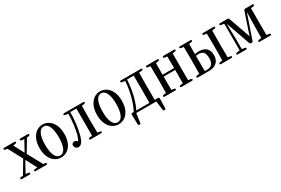

<svg xmlns="http://www.w3.org/2000/svg" viewBox="74 -1506 3862 2639"><g transform="rotate(-30 2005.0 -186.5)"><path d="M5 -26C5 -18 12 -13 25 -13H141C154 -13 161 -18 161 -26C161 -34 155 -40 143 -42L102 -48L152 -141L195 -218L286 -46L244 -41C232 -40 225 -34 225 -26C225 -18 232 -13 245 -13H408C421 -13 428 -18 428 -26C428 -34 422 -40 410 -42L379 -46L253 -279L368 -472L399 -476C411 -478 417 -484 417 -493C417 -502 410 -507 397 -507H287C274 -507 267 -502 267 -493C267 -484 274 -478 286 -476L326 -471L278 -385L236 -308L149 -472L187 -477C199 -479 206 -484 206 -493C206 -502 199 -507 186 -507H29C16 -507 9 -502 9 -493C9 -484 15 -479 28 -477L59 -473L179 -248L59 -47L23 -42C11 -40 5 -34 5 -26Z M642 1C750 1 839 -90 839 -260C839 -430 745 -521 642 -521C538 -521 445 -429 445 -260C445 -91 533 1 642 1ZM534 -259C534 -410 575 -490 642 -490C708 -490 750 -410 750 -259C750 -108 708 -29 642 -29C575 -29 534 -108 534 -259Z M916 -3C960 -3 995 -42 1020 -148C1043 -235 1057 -349 1059 -478H1155L1156 -289V-231L1155 -47L1116 -42C1104 -40 1097 -34 1097 -26C1097 -18 1104 -13 1117 -13H1277C1290 -13 1297 -18 1297 -26C1297 -34 1290 -40 1278 -42L1240 -47C1239 -100 1238 -179 1238 -231V-289C1238 -341 1239 -420 1240 -473L1278 -478C1290 -480 1297 -486 1297 -494C1297 -502 1290 -507 1277 -507H980C967 -507 960 -502 960 -494C960 -486 966 -480 978 -478L1024 -471C1021 -347 1008 -241 985 -157C974 -117 964 -93 949 -76C936 -91 922 -101 906 -101C888 -101 874 -93 865 -79C860 -71 860 -65 861 -55C865 -22 886 -3 916 -3Z M1554 1C1662 1 1751 -90 1751 -260C1751 -430 1657 -521 1554 -521C1450 -521 1357 -429 1357 -260C1357 -91 1445 1 1554 1ZM1446 -259C1446 -410 1487 -490 1554 -490C1620 -490 1662 -410 1662 -259C1662 -108 1620 -29 1554 -29C1487 -29 1446 -108 1446 -259Z M1837 -13H2155L2174 129C2176 142 2184 148 2196 148C2208 148 2215 140 2215 128L2219 -23C2219 -36 2212 -43 2199 -43H2148L2147 -231V-289C2147 -341 2148 -420 2149 -473L2194 -479C2206 -481 2213 -486 2213 -494C2213 -502 2206 -507 2193 -507H1881C1868 -507 1861 -502 1861 -494C1861 -486 1867 -480 1879 -478L1927 -471C1914 -303 1873 -152 1815 -43H1793C1780 -43 1773 -37 1773 -23L1777 128C1777 141 1784 148 1796 148C1808 148 1816 142 1818 129ZM1856 -43C1877 -84 1894 -130 1908 -176C1936 -269 1953 -371 1959 -476H2064L2065 -289V-231L2064 -43Z M2291 -13H2453C2466 -13 2473 -18 2473 -26C2473 -34 2466 -40 2454 -42L2415 -47C2414 -100 2413 -182 2414 -258H2597C2597 -182 2596 -100 2596 -47L2557 -42C2545 -40 2538 -34 2538 -26C2538 -18 2545 -13 2558 -13H2719C2732 -13 2739 -18 2739 -26C2739 -34 2732 -40 2720 -42L2681 -47L2680 -231V-289L2681 -473L2720 -478C2732 -480 2739 -486 2739 -494C2739 -502 2732 -507 2719 -507H2558C2545 -507 2538 -502 2538 -494C2538 -486 2545 -480 2557 -478L2596 -473C2596 -422 2597 -346 2597 -288H2414C2414 -346 2414 -422 2415 -473L2454 -478C2466 -480 2473 -486 2473 -494C2473 -502 2466 -507 2453 -507H2291C2278 -507 2271 -502 2271 -494C2271 -486 2278 -480 2290 -478L2329 -473C2330 -420 2331 -341 2331 -289V-231C2331 -179 2330 -100 2329 -47L2290 -42C2278 -40 2271 -34 2271 -26C2271 -18 2278 -13 2291 -13Z M2974 -41H2942L2941 -231V-284C2956 -286 2972 -287 2988 -287C3052 -287 3084 -252 3084 -166C3084 -78 3047 -41 2974 -41ZM2819 -13H2988C3114 -13 3162 -83 3162 -170C3162 -254 3117 -318 3007 -318C2985 -318 2963 -315 2941 -312C2941 -362 2942 -428 2943 -473L2981 -478C2993 -480 3000 -486 3000 -494C3000 -502 2993 -507 2980 -507H2819C2806 -507 2799 -502 2799 -494C2799 -486 2806 -480 2818 -478L2857 -473C2858 -420 2859 -341 2859 -289V-231C2859 -179 2858 -100 2857 -47L2818 -42C2806 -40 2799 -34 2799 -26C2799 -18 2806 -13 2819 -13ZM3185 -13H3346C3359 -13 3366 -18 3366 -26C3366 -34 3359 -40 3347 -42L3309 -47C3308 -100 3307 -179 3307 -231V-289C3307 -341 3308 -420 3309 -473L3347 -478C3359 -480 3366 -486 3366 -494C3366 -502 3359 -507 3346 -507H3185C3172 -507 3165 -502 3165 -494C3165 -486 3172 -480 3184 -478L3223 -473C3224 -420 3225 -341 3225 -289V-231C3225 -179 3224 -100 3223 -47L3184 -42C3172 -40 3165 -34 3165 -26C3165 -18 3172 -13 3185 -13Z M3844 -223 3842 -47 3800 -41C3788 -39 3781 -34 3781 -26C3781 -18 3788 -13 3801 -13H3963C3976 -13 3983 -18 3983 -26C3983 -34 3976 -40 3964 -42L3924 -47C3923 -100 3923 -179 3923 -231V-289C3923 -341 3923 -420 3924 -473L3964 -478C3976 -480 3983 -486 3983 -494C3983 -502 3976 -507 3963 -507H3852C3841 -507 3833 -502 3829 -491L3714 -149L3593 -491C3589 -502 3581 -507 3570 -507H3454C3441 -507 3434 -502 3434 -494C3434 -486 3440 -480 3452 -478L3499 -471V-48L3451 -41C3439 -39 3432 -34 3432 -26C3432 -18 3439 -13 3452 -13H3576C3589 -13 3596 -18 3596 -26C3596 -34 3590 -40 3578 -42L3533 -48V-224L3527 -455L3663 -71C3667 -60 3675 -55 3686 -55H3694C3705 -55 3713 -60 3717 -71L3848 -455Z"/></g></svg>

Font: 寒蝉锦书宋 CompactLight
Style: Bold
Weight: 400
Width: 4
Designer: 寒蝉锦书宋{Warren} 思源宋体{Ryoko NISHIZUKA 西塚涼子 (kana & ideographs); Frank Grießhammer (Latin, Greek & Cyrillic); Wenlong ZHANG 
Foundry: Adobe & ChillType
Version: Version 2.000;Glyphs 3.1.1 (3135)